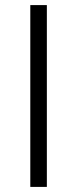

<svg xmlns="http://www.w3.org/2000/svg" viewBox="-20 -734 304 754"><path d="M99 -714H164V0H99Z"/></svg>

Font: OpenSansMMV
Style: Light
Weight: 300
Foundry: Ascender Corporation
Version: Version 4.001